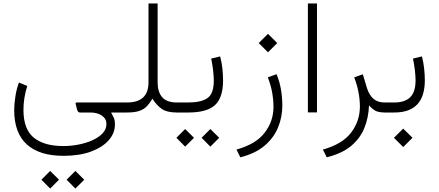

<svg xmlns="http://www.w3.org/2000/svg" viewBox="-20 -658 2567 1123"><path d="M139.6 -155.3Q117.2 -86.4 117.2 -14.6Q117.2 97.7 177.5 147Q237.8 196.3 351.1 196.3Q394.5 196.3 438.7 187.7Q482.9 179.2 520 162.6Q557.1 146 579.8 122.1Q602.5 98.1 602.5 66.9Q602.5 36.6 576.2 18.3Q549.8 0 507.8 0H447.8Q434.6 0 430.2 -19L422.9 -49.3Q419.9 -58.6 429.2 -58.6H711.4V0H629.9Q637.2 15.1 644.8 29.3Q652.3 43.5 652.3 70.3Q652.3 120.6 616 162.1Q579.6 203.6 512.2 228.5Q444.8 253.4 351.6 253.4Q210.9 253.4 137 186.8Q63 120.1 63 -15.1Q63 -49.8 70.1 -94.7Q77.1 -139.6 90.8 -175.3ZM369.6 393.1 420.9 341.8 472.7 393.1 420.9 444.8ZM222.2 393.1 273.4 341.8 325.2 393.1 273.4 444.8Z M871.6 -80.6Q856.4 -55.2 839.8 -37.4Q823.2 -19.5 796.4 -9.8Q769.5 0 722.7 0H691.9V-58.6H723.6Q847.7 -58.6 848.6 -175.3V-637.7H901.9V-175.3Q901.9 -120.6 928.5 -89.6Q955.1 -58.6 1014.2 -58.6H1028.8V0H1014.2Q955.1 0 924.8 -22Q894.5 -43.9 871.6 -80.6Z M1267.6 -328.1Q1276.9 -293.5 1280.8 -256.8Q1284.7 -220.2 1284.7 -188.5Q1284.7 -85.9 1237.1 -43Q1189.5 0 1082 0H1009.3V-58.6H1082Q1156.2 -58.6 1193.4 -84.2Q1230.5 -109.9 1230.5 -187Q1230.5 -213.9 1226.3 -248.3Q1222.2 -282.7 1215.3 -315.4ZM1159.2 147.9 1210.4 96.7 1262.2 147.9 1210.4 199.7ZM1011.7 147.9 1063 96.7 1114.7 147.9 1063 199.7Z M1493.2 -406.2 1547.4 -460 1601.6 -406.2 1547.4 -352.1ZM1597.7 -224.1Q1616.2 -178.7 1623.8 -132.3Q1631.3 -85.9 1631.3 -40.5Q1631.3 26.9 1606.2 87.9Q1581.1 148.9 1526.9 194.6Q1472.7 240.2 1385.7 262.2L1363.3 216.8Q1477.1 185.1 1528.3 117.9Q1579.6 50.8 1579.6 -32.7Q1579.6 -73.2 1571.8 -117.2Q1564 -161.1 1546.4 -205.6Z M1780.8 -637.7H1834V-0.5H1780.8Z M2138.2 -41.5Q2135.7 29.8 2111.3 90.3Q2086.9 150.9 2033.9 195.3Q1981 239.7 1891.1 262.2L1868.7 216.8Q1983.4 184.6 2034.2 116.9Q2085 49.3 2085 -35.2Q2085 -75.2 2076.9 -118.2Q2068.8 -161.1 2051.8 -205.6L2102.1 -223.6L2127.4 -139.6Q2141.6 -98.6 2166 -78.6Q2190.4 -58.6 2229 -58.6H2248V0H2233.4Q2190.4 0 2171.6 -12.5Q2152.8 -24.9 2138.2 -41.5Z M2464.8 -188.5Q2464.8 0 2286.6 0H2228.5V-58.6H2286.6Q2348.6 -58.6 2379.6 -89.6Q2410.6 -120.6 2410.6 -187Q2410.6 -213.9 2406.5 -248.3Q2402.3 -282.7 2395.5 -315.4L2447.8 -328.1Q2457 -293.5 2460.9 -256.8Q2464.8 -220.2 2464.8 -188.5ZM2284.2 147.9 2338.4 94.2 2392.6 147.9 2338.4 202.1Z"/></svg>

Font: Vazir Thin UI
Style: Thin-UI
Weight: 100
Designer: Saber Rastikerdar
Foundry: Saber Rastikerdar
Version: Version 30.0.0